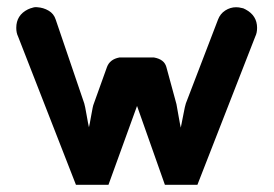

<svg xmlns="http://www.w3.org/2000/svg" viewBox="-20 -512 758 531"><path d="M440 -327 468 -224Q469 -219 473.5 -193Q478 -167 480 -159Q482 -168 487 -194.5Q492 -221 494 -226L583 -458Q589 -474 603 -483Q617 -492 633 -492Q641 -492 648 -490Q652 -490 659 -486Q691 -469 691 -435Q691 -421 686 -411L526 -1H436L359 -219L280 -1H190L30 -411Q25 -421 25 -435Q25 -470 57 -486Q66 -490 68 -490Q76 -493 83 -492Q100 -491 114.5 -482.5Q129 -474 134 -458L213 -226Q215 -220 219.5 -194Q224 -168 226 -160Q228 -168 232.5 -194Q237 -220 239 -224L276 -327Q284 -348 310 -353Q315 -353 320 -353H396Q404 -353 406 -353Q434 -348 440 -327Z"/></svg>

Font: FifthLeg
Style: Bold
Weight: 700
Designer: Jakub Steiner
Version: Version 1.0